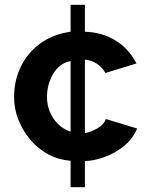

<svg xmlns="http://www.w3.org/2000/svg" viewBox="-20 -665 632 805"><path d="M276 120V9Q224 5 180.5 -19Q137 -43 105.5 -81Q74 -119 56.5 -164.5Q39 -210 39 -258Q39 -326 66.5 -384Q94 -442 147 -481.5Q200 -521 276 -532V-645H336V-532Q406 -530 463 -496Q520 -462 552 -399L422 -359Q408 -384 385 -398.5Q362 -413 336 -415V-107Q363 -112 389.5 -127.5Q416 -143 424 -166L555 -126Q536 -81 497 -50.5Q458 -20 414 -5Q370 10 336 10V120ZM177 -258Q177 -209 204 -168.5Q231 -128 276 -113V-409Q229 -400 203 -355.5Q177 -311 177 -258Z"/></svg>

Font: Raleway
Style: Bold
Weight: 700
Designer: Matt McInerney, Pablo Impallari, Rodrigo Fuenzalida
Foundry: Matt McInerney, Pablo Impallari, Rodrigo Fuenzalida
Version: Version 4.026